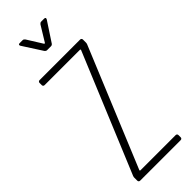

<svg xmlns="http://www.w3.org/2000/svg" viewBox="-293 -921 945 945"><g transform="rotate(-45 179.0 -449.0)"><path d="M91 -886 156 -785C159 -781 163 -778 168 -778H195C200 -778 204 -780 207 -784L274 -886C278 -893 276 -898 268 -898H247C242 -898 238 -895 235 -891L186 -811C185 -809 181 -809 180 -811L130 -891C127 -895 123 -898 118 -898H97C92 -898 89 -896 89 -892C89 -890 90 -888 91 -886ZM38 0H320C326 0 330 -4 330 -10V-25C330 -31 326 -35 320 -35H75C72 -35 71 -38 72 -40L328 -659C330 -664 330 -667 330 -671V-690C330 -696 326 -700 320 -700H38C32 -700 28 -696 28 -690V-675C28 -669 32 -665 38 -665H284C287 -665 288 -662 287 -660L30 -41C28 -36 28 -33 28 -29V-10C28 -4 32 0 38 0Z"/></g></svg>

Font: Barlow Condensed ExtraLight
Style: Regular
Weight: 275
Width: 3
Designer: Jeremy Tribby
Foundry: Tribby Type
Version: Version 1.422;hotconv 1.0.109;makeotfexe 2.5.65596